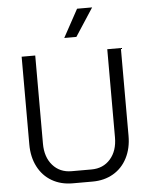

<svg xmlns="http://www.w3.org/2000/svg" viewBox="-61 -983 815 1041"><g transform="rotate(-5 346.0 -462.5)"><path d="M76 -222V-700H150V-220Q150 -147 189 -102.5Q228 -58 292 -58H400Q464 -58 503 -102.5Q542 -147 542 -220V-700H616V-222Q616 -154 589 -101.5Q562 -49 513 -20.5Q464 8 400 8H292Q228 8 179 -20.5Q130 -49 103 -101.5Q76 -154 76 -222ZM398 -933H480L381 -781H315Z"/></g></svg>

Font: Bai Jamjuree
Style: Regular
Weight: 400
Designer: Katatrad Aksorn Co.,Ltd.
Foundry: Cadson Demak Co.,Ltd.
Version: Version 1.000; ttfautohint (v1.6)